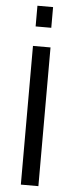

<svg xmlns="http://www.w3.org/2000/svg" viewBox="-61 -947 382 979"><g transform="rotate(5 130.0 -458.0)"><path d="M89.8 -810.1V-916H169.9V-810.1ZM85 0V-710H174.8V0Z"/></g></svg>

Font: Rawline Medium
Style: Regular
Weight: 500
Designer: Matt McInerney, Pablo Impallari, Rodrigo Fuenzalida
Foundry: Matt McInerney, Pablo Impallari, Rodrigo Fuenzalida
Version: Version 4.020;PS 004.020;hotconv 1.0.88;makeotf.lib2.5.64775